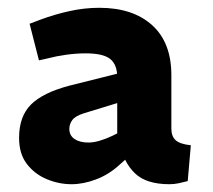

<svg xmlns="http://www.w3.org/2000/svg" viewBox="-20 -730 546 493"><path d="M415 -257Q355 -257 326 -285.5Q297 -314 290 -357L281 -379V-532Q281 -564 263 -578.5Q245 -593 200 -593Q176 -593 150.5 -589.5Q125 -586 102 -580L80 -575L56 -669L85 -680Q120 -693 158.5 -701.5Q197 -710 235 -710Q321 -710 370.5 -665.5Q420 -621 420 -537V-400Q420 -380 431 -370Q442 -360 470 -357L462 -265Q451 -262 439 -259.5Q427 -257 415 -257ZM164 -257Q131 -257 100 -270Q69 -283 49 -309Q29 -335 29 -376Q29 -431 59.5 -461.5Q90 -492 158 -510L294 -544L293 -469L195 -439Q173 -432 165.5 -421.5Q158 -411 158 -399Q158 -382 171.5 -373Q185 -364 207 -364Q220 -364 235.5 -368.5Q251 -373 268 -381L296 -395L323 -339L287 -307Q260 -282 227 -269.5Q194 -257 164 -257Z"/></svg>

Font: REM
Style: Bold
Weight: 700
Designer: Octavio Pardo
Foundry: Ashler Design
Version: Version 1.005;gftools[0.9.28]